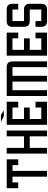

<svg xmlns="http://www.w3.org/2000/svg" viewBox="1542 -2582 1040 4165"><g transform="rotate(-90 2062.5 -500.0)"><path d="M437.5 0H312.5V-750H187.5V-625H62.5V-875H687.5V-625H562.5V-750H437.5Z M937.5 0H812.5V-875H937.5V-500H1187.5V-875H1312.5V0H1187.5V-375H937.5Z M1812.5 -500V-375H1562.5V-125H1812.5V-250H1937.5V0H1437.5V-875H1937.5V-625H1812.5V-750H1562.5V-500ZM1750 -937.5H1624L1500 -1000H1651.4Z M2375 -750H2187.5V0H2062.5V-875H2687.5Q2812.5 -875 2812.5 -750V0H2687.5V-750H2500V0H2375Z M3312.5 -500V-375H3062.5V-125H3312.5V-250H3437.5V0H2937.5V-875H3437.5V-625H3312.5V-750H3062.5V-500Z M3562.5 -125V-250H3687.5V-125H3937.5V-375H3687.5Q3562.5 -375 3562.5 -500V-750Q3562.5 -875 3687.5 -875H3937.5Q4062.5 -875 4062.5 -750V-625H3937.5V-750H3687.5V-500H3937.5Q4062.5 -500 4062.5 -375V-125Q4062.5 0 3937.5 0H3687.5Q3562.5 0 3562.5 -125Z"/></g></svg>

Font: Oldtimer
Style: Regular
Weight: 400
Designer: GGBotNet
Foundry: GGBotNet
Version: 1.00